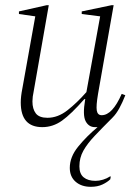

<svg xmlns="http://www.w3.org/2000/svg" viewBox="-20 -480 525 740"><path d="M143 10Q60 10 60 -85Q60 -108 66 -138L116 -417L53 -426V-436L160 -460H168L110 -129Q105 -106 105 -89Q105 -60 118 -43Q131 -26 163 -26Q203 -26 240 -55Q277 -84 313 -125L366 -417L295 -426V-436L410 -460H418L358 -119Q350 -72 353 -54Q356 -36 372 -36Q413 -36 449 -118L463 -113Q452 -85 440 -63Q428 -41 414 -27Q374 13 345.5 43Q317 73 301.5 100.5Q286 128 286 161Q286 190 302.5 203.5Q319 217 348 217Q362 217 377 212.5Q392 208 404 200H407L405 211Q394 222 375 231Q356 240 330 240Q294 240 271.5 220.5Q249 201 249 167Q249 125 281 85.5Q313 46 356 10Q352 10 346 10Q322 10 310 -13Q298 -36 308 -95L309 -98H305Q254 -40 219 -15Q184 10 143 10Z"/></svg>

Font: Spectral ExtraLight
Style: Italic
Weight: 275
Italic angle: -10°
Designer: Jean-Baptiste Levee
Foundry: Production Type
Version: Version 2.001